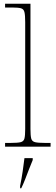

<svg xmlns="http://www.w3.org/2000/svg" viewBox="-20 -780 296 1021"><path d="M7 0V-20H37Q74 -20 90 -24Q106 -28 110 -43.5Q114 -59 114 -94V-662Q114 -699 110 -715.5Q106 -732 91.5 -736Q77 -740 47 -740H7V-760H142V-94Q142 -59 146 -43.5Q150 -28 166.5 -24Q183 -20 219 -20H249V0ZM87 208Q95 170 100.5 132Q106 94 110 61H154V71Q145 92 134.5 119.5Q124 147 113.5 174Q103 201 93 221H87Z"/></svg>

Font: Noto Serif Myanmar Thin
Style: Regular
Weight: 100
Designer: Ben Mitchell and the Monotype Design Team
Foundry: Monotype Imaging Inc.
Version: Version 2.106; ttfautohint (v1.8.4.7-5d5b)